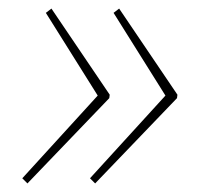

<svg xmlns="http://www.w3.org/2000/svg" viewBox="-20 -474 489 448"><path d="M32 -58 208 -251 87 -444 100 -454 236 -253 235 -245 44 -46ZM190 -58 366 -251 245 -444 258 -454 394 -253 393 -245 202 -46Z"/></svg>

Font: Ezarion Thin
Style: Italic
Weight: 250
Italic angle: -8°
Designer: Natanael Gama
Version: Version 1.001;PS 001.001;hotconv 1.0.70;makeotf.lib2.5.58329